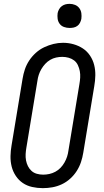

<svg xmlns="http://www.w3.org/2000/svg" viewBox="-20 -968 540 996"><path d="M202 8Q174 8 147 2Q120 -4 98.5 -18.5Q77 -33 62 -55.5Q47 -78 40.5 -104Q34 -130 34.5 -158Q35 -186 40 -214L97 -559Q101 -584 109 -608Q117 -632 131.5 -654Q146 -676 166 -694Q186 -712 209.5 -723Q233 -734 257.5 -740Q282 -746 307 -746Q335 -746 361.5 -738.5Q388 -731 410 -716.5Q432 -702 447 -679.5Q462 -657 468.5 -631Q475 -605 474.5 -577Q474 -549 469 -521L412 -176Q408 -151 400 -127Q392 -103 378 -81Q364 -59 344 -41Q324 -23 300.5 -12Q277 -1 252 3.5Q227 8 202 8ZM204 -62Q220 -62 236 -65.5Q252 -69 267 -77Q282 -85 294 -97.5Q306 -110 314.5 -125Q323 -140 328 -155.5Q333 -171 335 -187L392 -532Q395 -549 396 -566Q397 -583 394 -599Q391 -615 384 -630Q377 -645 364.5 -654.5Q352 -664 336 -668.5Q320 -673 303 -673Q287 -673 271 -669.5Q255 -666 240.5 -657.5Q226 -649 214.5 -636.5Q203 -624 194.5 -609.5Q186 -595 181 -579.5Q176 -564 174 -548L117 -203Q114 -186 113 -169Q112 -152 115 -136Q118 -120 125 -106Q132 -92 143.5 -81.5Q155 -71 171 -66.5Q187 -62 204 -62ZM341 -823Q326 -823 312 -828Q298 -833 289.5 -844.5Q281 -856 279 -870.5Q277 -885 279 -900Q281 -910 286.5 -920Q292 -930 301 -936.5Q310 -943 320 -945.5Q330 -948 341 -948Q356 -948 369.5 -942.5Q383 -937 391.5 -925.5Q400 -914 402 -899.5Q404 -885 402 -870Q400 -860 395 -850Q390 -840 381 -833.5Q372 -827 361.5 -825Q351 -823 341 -823Z"/></svg>

Font: Iosevka Gothic
Style: Italic
Weight: 400
Italic angle: -9°
Monospace: yes
Designer: Belleve Invis
Foundry: Belleve Invis
Version: Version 15.5.1; ttfautohint (v1.8.4)